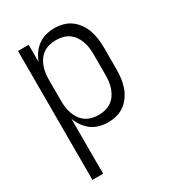

<svg xmlns="http://www.w3.org/2000/svg" viewBox="-180 -631 859 948"><g transform="rotate(-30 250.0 -156.5)"><path d="M66 215V-520H127V-422Q135 -445 149.5 -465.5Q164 -486 183.5 -500.5Q203 -515 227.5 -521.5Q252 -528 277 -528Q302 -528 326.5 -521.5Q351 -515 371 -500Q391 -485 405.5 -464Q420 -443 428 -419Q436 -395 439 -370Q442 -345 442 -320V-200Q442 -175 439 -150Q436 -125 428 -101Q420 -77 405.5 -56Q391 -35 371 -20Q351 -5 326.5 1.5Q302 8 277 8Q252 8 227.5 1.5Q203 -5 183.5 -19.5Q164 -34 149.5 -54.5Q135 -75 127 -98V215ZM254 -47Q273 -47 291.5 -51.5Q310 -56 325.5 -66.5Q341 -77 352 -92.5Q363 -108 369.5 -126Q376 -144 378.5 -162.5Q381 -181 381 -200V-320Q381 -339 378.5 -357.5Q376 -376 369.5 -394Q363 -412 352 -427.5Q341 -443 325.5 -453.5Q310 -464 291.5 -468.5Q273 -473 254 -473Q235 -473 216.5 -468.5Q198 -464 182.5 -453.5Q167 -443 156 -427.5Q145 -412 138.5 -394Q132 -376 129.5 -357.5Q127 -339 127 -320V-200Q127 -181 129.5 -162.5Q132 -144 138.5 -126Q145 -108 156 -92.5Q167 -77 182.5 -66.5Q198 -56 216.5 -51.5Q235 -47 254 -47Z"/></g></svg>

Font: Iosevka Term Curly Light
Style: Regular
Weight: 300
Designer: Belleve Invis
Foundry: Belleve Invis
Version: Version 32.3.0